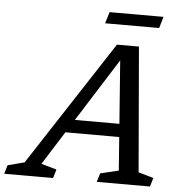

<svg xmlns="http://www.w3.org/2000/svg" viewBox="-121 -930 942 986"><g transform="rotate(5 350.0 -437.0)"><path d="M204 -239.5 226 -307H562.5L540.5 -239.5ZM624 -67.5 702 -45 688.5 0H414L428 -45L522 -67.5L478 -656H495L123 -67.5L202.5 -45L189 0H-63L-49.5 -45L36.5 -67.5L456 -711H569.5ZM386 -815 404 -874H682L664.5 -815Z"/></g></svg>

Font: Newsreader 8pt
Style: Italic
Weight: 400
Italic angle: -17°
Version: Version 1.003